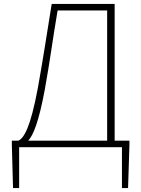

<svg xmlns="http://www.w3.org/2000/svg" viewBox="-20 -746 715 973"><path d="M40 -13 46 207H77V0H598V207H629L636 -13V-33H561V-726H242C215 -558 200 -458 172 -301C134 -97 101 -46 73 -33H40ZM123 -33C149 -62 176 -126 207 -292C234 -440 246 -542 272 -693H523V-33Z"/></svg>

Font: Kinto Sans Thin
Style: Regular
Weight: 100
Designer: Authors: Ryoko NISHIZUKA  (kana & ideographs); Paul D. Hunt (Latin, Greek & Cyrillic); Wenlong ZHANG  (bopomofo); Sandol
Foundry: Adobe Systems Incorporated, ookami Inc.
Version: Version 0.001